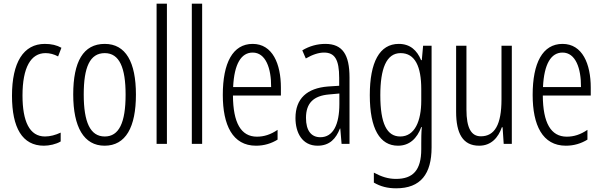

<svg xmlns="http://www.w3.org/2000/svg" viewBox="-20 -780 3266 1041"><path d="M218 10C247 10 284 2 309 -13V-61C281 -48 252 -40 224 -40C140 -40 102 -122 102 -262C102 -414 147 -492 227 -492C250 -492 273 -486 295 -474L313 -521C288 -535 259 -542 223 -542C107 -542 45 -441 45 -261C45 -87 101 10 218 10Z M717 -267C717 -443 662 -542 548 -542C431 -542 377 -445 377 -268C377 -91 435 10 547 10C662 10 717 -91 717 -267ZM434 -268C434 -415 467 -492 548 -492C628 -492 661 -412 661 -267C661 -114 625 -40 548 -40C469 -40 434 -118 434 -268Z M885 0V-760H829V0Z M1076 0V-760H1020V0Z M1350 -542C1242 -542 1188 -439 1188 -265C1188 -102 1241 10 1368 10C1412 10 1451 -2 1485 -23V-76C1447 -50 1411 -39 1373 -39C1286 -39 1244 -115 1243 -262H1503V-305C1503 -433 1458 -542 1350 -542ZM1350 -495C1421 -495 1451 -409 1450 -308H1244C1250 -434 1288 -495 1350 -495Z M1744 -542C1700 -542 1657 -530 1619 -507L1638 -463C1676 -485 1709 -495 1737 -495C1795 -495 1819 -457 1819 -358V-315L1758 -311C1645 -302 1582 -246 1582 -140C1582 -61 1618 10 1702 10C1768 10 1802 -29 1823 -83H1825L1832 0H1875V-360C1875 -484 1837 -542 1744 -542ZM1765 -268 1820 -273V-216C1820 -106 1787 -36 1717 -36C1668 -36 1639 -71 1639 -141C1639 -220 1679 -261 1765 -268Z M2142 -542C2038 -542 1985 -443 1985 -264C1985 -81 2040 10 2138 10C2200 10 2241 -29 2264 -91H2267C2264 -56 2264 -27 2264 -1V29C2264 144 2218 190 2127 190C2084 190 2048 178 2007 156V210C2043 231 2081 241 2128 241C2261 241 2320 163 2320 19V-532H2274L2267 -454H2263C2241 -507 2204 -542 2142 -542ZM2152 -492C2231 -492 2264 -418 2264 -297V-234C2264 -124 2229 -40 2150 -40C2078 -40 2042 -109 2042 -264C2042 -406 2074 -492 2152 -492Z M2755 -532H2699V-241C2699 -104 2662 -41 2587 -41C2535 -41 2509 -86 2509 -186V-532H2453V-174C2453 -57 2489 10 2578 10C2644 10 2682 -35 2701 -90H2705L2711 0H2755Z M3030 -542C2922 -542 2868 -439 2868 -265C2868 -102 2921 10 3048 10C3092 10 3131 -2 3165 -23V-76C3127 -50 3091 -39 3053 -39C2966 -39 2924 -115 2923 -262H3183V-305C3183 -433 3138 -542 3030 -542ZM3030 -495C3101 -495 3131 -409 3130 -308H2924C2930 -434 2968 -495 3030 -495Z"/></svg>

Font: Noto Sans Bengali ExtraCondensed Light
Style: Regular
Weight: 300
Width: 2
Designer: Joana Ranito - Universal Thirst; Jelle Bosma - Monotype Design Team
Foundry: Universal Thirst ehf.
Version: Version 3.000